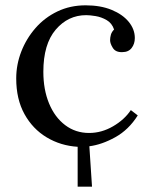

<svg xmlns="http://www.w3.org/2000/svg" viewBox="-20 -536 572 722"><path d="M272 166V16Q208 12 155.5 -19.5Q103 -51 72 -107Q41 -163 41 -241Q41 -293 60 -342Q79 -391 113.5 -430.5Q148 -470 196 -493Q244 -516 302 -516Q358 -516 399.5 -499Q441 -482 464 -454Q487 -426 487 -393Q487 -371 475 -355.5Q463 -340 440 -340Q415 -339 404.5 -355.5Q394 -372 394 -385Q394 -395 397 -405.5Q400 -416 409 -425Q401 -449 381 -460.5Q361 -472 339.5 -475.5Q318 -479 304 -479Q236 -479 189.5 -424.5Q143 -370 143 -266Q143 -199 164.5 -147Q186 -95 225 -65.5Q264 -36 315 -36Q362 -36 405 -61Q448 -86 472 -122L498 -102Q464 -48 413.5 -20Q363 8 316 14L326 166Z"/></svg>

Font: Lora
Style: Regular
Weight: 400
Designer: Olga Karpushina, Alexei Vanyashin (Cyrillic)
Foundry: Cyreal
Version: Version 3.005; ttfautohint (v1.8.4.7-5d5b)